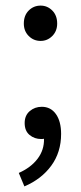

<svg xmlns="http://www.w3.org/2000/svg" viewBox="-20 -495 289 685"><path d="M125 -349Q100 -349 82.5 -366.5Q65 -384 65 -411Q65 -440 82.5 -457.5Q100 -475 125 -475Q149 -475 166.5 -457.5Q184 -440 184 -411Q184 -384 166.5 -366.5Q149 -349 125 -349ZM67 170 47 122Q90 103 114 71.5Q138 40 137 0Q134 1 127 1Q103 1 85.5 -13.5Q68 -28 68 -56Q68 -83 86 -98.5Q104 -114 129 -114Q161 -114 179.5 -88Q198 -62 198 -17Q198 48 163 96Q128 144 67 170Z"/></svg>

Font: CV Source Sans
Style: Regular
Weight: 400
Designer: Paul D. Hunt
Foundry: Adobe Systems Incorporated
Version: Version 3.001